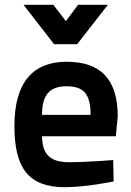

<svg xmlns="http://www.w3.org/2000/svg" viewBox="-20 -768 547 799"><path d="M267 -93C186 -93 156 -128 155 -201H462L470 -283C470 -438 399 -511 257 -511C118 -511 40 -426 40 -244C40 -68 99 11 250 11C339 11 453 -13 453 -13L451 -102C451 -102 346 -93 267 -93ZM155 -290C155 -373 186 -409 257 -409C328 -409 357 -377 357 -290ZM205 -584H301L429 -748H305L254 -680L202 -748H78Z"/></svg>

Font: TitilliumText22L
Style: 800 wt
Weight: 800
Designer: Campivisivi
Foundry: Campivisivi
Version: 1.000